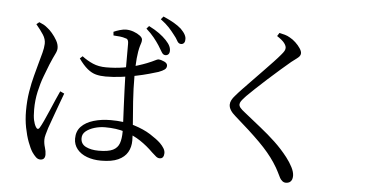

<svg xmlns="http://www.w3.org/2000/svg" viewBox="-57 -940 2114 1108"><g transform="rotate(5 1000.0 -386.0)"><path d="M875 -612Q863 -613 854.5 -628Q846 -643 832 -665Q819 -685 801 -707.5Q783 -730 755 -755L769 -771Q805 -753 829.5 -735Q854 -717 871 -699Q888 -681 895 -666Q902 -651 901 -636Q900 -623 892.5 -617Q885 -611 875 -612ZM560 27Q515 27 478.5 13.5Q442 0 421 -26Q400 -52 400 -87Q400 -130 426 -157Q452 -184 497 -197.5Q542 -211 596 -211Q674 -211 731.5 -193Q789 -175 828.5 -150Q868 -125 890 -104Q904 -90 912.5 -76Q921 -62 921 -48Q921 -34 915 -25Q909 -16 896 -16Q885 -16 875 -24Q865 -32 850 -46Q815 -81 774.5 -108Q734 -135 683.5 -151Q633 -167 567 -167Q536 -167 506 -158Q476 -149 456.5 -133Q437 -117 437 -93Q437 -59 467 -44Q497 -29 541 -29Q597 -29 624 -42.5Q651 -56 660.5 -83Q670 -110 670 -150Q670 -172 668 -210Q666 -248 664 -294.5Q662 -341 660 -389Q658 -437 657 -480Q657 -505 657 -540Q657 -575 657 -607.5Q657 -640 657 -657Q657 -669 655 -675Q653 -681 649.5 -684.5Q646 -688 639 -689Q625 -694 607 -696Q589 -698 569 -699L567 -720Q582 -727 602.5 -733Q623 -739 639 -739Q661 -739 683 -731Q705 -723 720 -711.5Q735 -700 735 -688Q735 -678 732.5 -670.5Q730 -663 726.5 -651.5Q723 -640 719 -618Q716 -601 714 -579Q712 -557 711 -531.5Q710 -506 710 -479Q710 -402 715 -329.5Q720 -257 725 -198Q730 -139 730 -104Q730 -66 713 -36.5Q696 -7 659 10Q622 27 560 27ZM210 51Q196 51 184.5 40Q173 29 162 13Q149 -7 135.5 -43Q122 -79 113 -125Q104 -171 104 -221Q104 -281 112.5 -333Q121 -385 132.5 -427.5Q144 -470 152 -500Q162 -536 169.5 -564Q177 -592 178 -616Q179 -643 162.5 -668.5Q146 -694 120 -725L136 -738Q153 -731 163 -725.5Q173 -720 187 -708Q197 -701 213 -682.5Q229 -664 241.5 -642Q254 -620 254 -598Q254 -583 244 -563.5Q234 -544 215 -499Q204 -471 188 -429Q172 -387 161 -337Q150 -287 150 -234Q150 -195 155 -172Q160 -149 169 -134Q174 -125 180 -124Q186 -123 192 -133Q200 -146 213 -174Q226 -202 240.5 -236Q255 -270 268.5 -301Q282 -332 291 -351L315 -340Q308 -321 297 -291.5Q286 -262 275 -231.5Q264 -201 254.5 -174.5Q245 -148 240 -134Q233 -111 228.5 -94.5Q224 -78 224 -66Q224 -43 231 -21Q238 1 238 20Q238 51 210 51ZM544 -459Q513 -459 488 -465.5Q463 -472 438.5 -492Q414 -512 387 -550L402 -564Q432 -541 465.5 -526.5Q499 -512 542 -512Q595 -512 641 -519.5Q687 -527 721.5 -538Q756 -549 776 -557Q808 -570 821 -577Q834 -584 840 -584Q856 -583 874 -574.5Q892 -566 892 -552Q892 -538 881 -529.5Q870 -521 846 -512Q827 -506 793 -496.5Q759 -487 717.5 -478.5Q676 -470 631 -464.5Q586 -459 544 -459ZM959 -684Q946 -685 938 -700.5Q930 -716 915 -734Q900 -754 882 -773.5Q864 -793 833 -816L847 -833Q884 -817 909 -802.5Q934 -788 952 -772Q970 -754 978 -738.5Q986 -723 984 -709Q984 -697 977 -690Q970 -683 959 -684Z M1634 61Q1622 61 1613 53.5Q1604 46 1599 37Q1591 22 1581.5 2Q1572 -18 1551 -50Q1516 -103 1458.5 -160.5Q1401 -218 1311 -296Q1292 -312 1282 -328Q1272 -344 1272 -360Q1272 -373 1279 -386.5Q1286 -400 1298 -413Q1313 -431 1338 -457Q1363 -483 1392.5 -513.5Q1422 -544 1451 -574Q1480 -604 1504 -629.5Q1528 -655 1542 -672Q1555 -687 1560 -696Q1565 -705 1565 -714Q1565 -726 1553.5 -741.5Q1542 -757 1510 -778L1522 -797Q1540 -793 1554.5 -789Q1569 -785 1584 -776Q1601 -767 1617.5 -751.5Q1634 -736 1645 -719.5Q1656 -703 1656 -691Q1656 -681 1650 -673.5Q1644 -666 1633 -658Q1622 -650 1604 -636Q1580 -616 1545 -585.5Q1510 -555 1474 -522.5Q1438 -490 1408.5 -462Q1379 -434 1363 -418Q1342 -396 1335 -385.5Q1328 -375 1328 -366Q1328 -356 1336.5 -346Q1345 -336 1362 -323Q1413 -282 1459.5 -245Q1506 -208 1547 -169.5Q1588 -131 1623 -86Q1644 -59 1658 -31.5Q1672 -4 1672 18Q1672 31 1668 40.5Q1664 50 1655.5 55.5Q1647 61 1634 61Z"/></g></svg>

Font: Noto Serif HK ExtraLight
Style: Regular
Weight: 400
Version: Version 2.002-H1;hotconv 1.1.0;makeotfexe 2.6.0